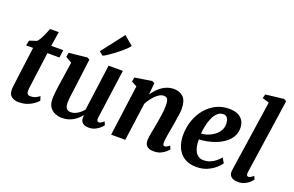

<svg xmlns="http://www.w3.org/2000/svg" viewBox="-104 -1274 2590 1692"><g transform="rotate(20 1191.0 -428.5)"><path d="M198.3 -183.7Q196.2 -167.4 194.5 -155.2Q192.8 -142.9 191.7 -132.6Q190.6 -122.3 190.6 -111.8Q190.6 -93.4 199.2 -83.8Q207.9 -74.2 225.2 -74.2Q251.6 -74.2 272.3 -83.2Q292.9 -92.3 310.1 -106.6L322.1 -67Q309.1 -52 285.5 -34.1Q261.9 -16.1 226.8 -3Q191.7 10 143.3 10Q106.3 10 79.4 -9.2Q52.4 -28.4 52.4 -76.4Q52.4 -80.1 52.7 -85.8Q52.9 -91.5 54.2 -102.1Q55.5 -112.8 57.6 -130.6Q59.7 -148.4 63.3 -176.3L103.4 -483.1H37.8L48.3 -531.3L115.4 -553.3Q128.3 -565.1 141.4 -589Q154.5 -612.9 166.4 -640.4Q178.3 -668 187.3 -691H268.4L247.6 -555H360.4L350.4 -483.1H237.9Z M552.4 10Q520.7 10 489.8 -1.8Q458.9 -13.6 438.2 -41.4Q417.5 -69.2 416.8 -117.3Q416.8 -134.8 418.4 -155.7Q420 -176.7 422.8 -199.8Q425.7 -223 429 -246.8Q432.4 -270.6 435.9 -293.2L463.5 -475.3L405.2 -509.3L412.6 -550L581.6 -567.4L604.8 -556L571 -289.2Q568.5 -267.7 565.4 -246.2Q562.3 -224.8 559.6 -204.9Q556.9 -185 555.2 -167.9Q553.6 -150.7 553.6 -137.4Q553.6 -109.7 559.8 -93.6Q566 -77.4 578.2 -70.6Q590.4 -63.8 608.6 -63.8Q630.7 -63.8 652 -73.3Q673.3 -82.8 691.7 -98.1Q710.1 -113.4 723.8 -130.4L782.1 -563.4H916L852.7 -101.4Q850.2 -82.1 855.5 -73.4Q860.7 -64.6 870.7 -64.6Q879.6 -64.6 889.4 -70Q899.2 -75.3 917.6 -90.1L931 -59.3Q926.3 -51.3 909.4 -34.8Q892.4 -18.2 865.3 -4.3Q838.1 9.7 802.8 9.7Q766.2 9.7 747.6 -5.4Q729.1 -20.6 726.6 -46.3Q726.2 -48.9 726 -52.5Q725.8 -56.2 726 -60.4Q726.2 -64.7 726.7 -69.2Q727.2 -73.7 727.7 -77.6L726 -78.6Q712.7 -62.7 695.8 -47Q679 -31.2 657.6 -18.4Q636.3 -5.5 610.2 2.2Q584.2 10 552.4 10ZM666.3 -657 829.5 -868.3 914.2 -796.3Q908.7 -786.4 891 -768.9Q873.2 -751.3 848.3 -730.2Q823.4 -709.2 796.2 -688.6Q769 -668.1 744.2 -651.8Q719.4 -635.4 702 -627.7Z M1203.6 -447.4Q1221.3 -473.4 1242.1 -495.4Q1262.9 -517.4 1286.9 -533.7Q1310.8 -550.1 1337.6 -559Q1364.3 -568 1393.6 -568Q1449 -568 1483.5 -535.6Q1518 -503.2 1518 -421.2Q1518 -403.9 1513.7 -372.9Q1509.4 -341.9 1503.8 -308Q1498.2 -274 1493.6 -247Q1489.4 -222 1484.2 -194.2Q1479 -166.4 1475.2 -140.2Q1471.4 -114 1471.2 -94.2Q1471 -76.6 1476.1 -70.6Q1481.1 -64.6 1487.6 -64.6Q1496.6 -64.6 1506.7 -69.8Q1516.9 -74.9 1533.1 -87.7L1546.2 -56.6Q1541.8 -49.7 1524.8 -33.6Q1507.8 -17.4 1479.8 -3.7Q1451.8 10 1413.2 10Q1378.1 10 1359.8 -0.8Q1341.5 -11.6 1334.9 -28.8Q1328.3 -46 1328.6 -65.2Q1328.9 -78 1331.3 -95.5Q1333.6 -113.1 1337.5 -133.8Q1341.4 -154.4 1345.6 -176.1Q1349.7 -197.7 1353.4 -217.9Q1357 -238.3 1361.2 -262.3Q1365.4 -286.2 1369 -311.5Q1372.5 -336.8 1374.9 -361.4Q1377.3 -385.9 1377 -407.7Q1376.6 -436.9 1371.7 -452.7Q1366.8 -468.6 1356.4 -474.9Q1346 -481.2 1329.2 -481.2Q1312.5 -481.2 1294.1 -471.2Q1275.7 -461.2 1257.6 -443.8Q1239.5 -426.5 1222.7 -403.8Q1205.9 -381.2 1192.4 -355.7L1143.8 0H1011.2L1074.8 -475.5L1023.8 -502.8L1031.5 -543.3L1190.3 -568L1213.7 -556.6Z M2030.4 -102Q2017.1 -81 1987.4 -54.6Q1957.6 -28.1 1913.5 -8.5Q1869.4 11.1 1812 11.1Q1755.8 11.1 1716.7 -7.9Q1677.6 -26.9 1653.5 -59.2Q1629.5 -91.4 1618.7 -131.4Q1607.9 -171.3 1607.8 -212.6Q1607.9 -288.3 1630.9 -353.3Q1653.8 -418.3 1694.9 -467Q1736 -515.7 1791.2 -543.1Q1846.4 -570.5 1910.8 -570.5Q1962.8 -570.5 1995.8 -554.3Q2028.8 -538.1 2044.9 -510.2Q2060.9 -482.3 2061.7 -447.8Q2062.7 -399.9 2042.1 -363.6Q2021.5 -327.4 1987 -301.6Q1952.4 -275.7 1910.9 -259Q1869.4 -242.4 1827.7 -234.3Q1786 -226.2 1751.8 -225.4Q1751.1 -190.3 1756.8 -161.3Q1762.4 -132.3 1774.7 -111Q1787 -89.8 1806.1 -78.1Q1825.2 -66.4 1850.9 -66.4Q1885.9 -66.4 1913.9 -78.1Q1941.8 -89.8 1964 -108.4Q1986.2 -127 2003.2 -147ZM1880.6 -508Q1848.6 -508 1825.5 -486.3Q1802.3 -464.5 1786.9 -429.7Q1771.5 -395 1763 -355.4Q1754.6 -315.8 1752.4 -280Q1773.7 -281 1798.5 -287.9Q1823.2 -294.9 1847 -307.8Q1870.9 -320.8 1890.4 -339.5Q1910 -358.1 1921.3 -382.5Q1932.7 -406.8 1931.6 -436.4Q1930.6 -472 1917.5 -490Q1904.4 -508 1880.6 -508Z M2256.8 -101.1Q2254.3 -84.1 2258.7 -74.4Q2263 -64.6 2273.5 -64.6Q2281.8 -64.6 2291.8 -69.5Q2301.8 -74.4 2320.8 -90.2L2333.8 -59.4Q2328.8 -52.1 2312.5 -35.4Q2296.3 -18.8 2267.9 -4.4Q2239.5 10 2197.7 10Q2178.9 10 2160.7 3.6Q2142.5 -2.7 2130.8 -16.9Q2119.1 -31.1 2119.2 -54.4Q2119.2 -59.7 2119.9 -66.6Q2120.6 -73.5 2121.5 -80.2Q2122.5 -86.8 2123 -90.6L2219.8 -740.3L2156.3 -759.3L2165.9 -797.3L2336.4 -817.3L2359.7 -803.9Z"/></g></svg>

Font: Merriweather Light
Style: Italic
Weight: 300
Italic angle: -7.8°
Designer: Eben Sorkin
Foundry: Eben Sorkin
Version: Version 2.101